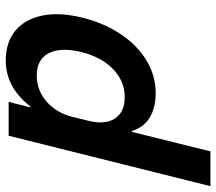

<svg xmlns="http://www.w3.org/2000/svg" viewBox="-108 -488 750 666"><g transform="rotate(-90 267.0 -155.0)"><path d="M-45.8 200 129.2 -500H246.7L227.5 -425H230.8Q297.5 -510 390 -510Q454.2 -510 494.2 -476.2Q534.2 -442.5 546.2 -382.5Q558.3 -322.5 538.3 -242.5Q519.2 -166.7 480.4 -109.6Q441.7 -52.5 389.2 -21.2Q336.7 10 276.7 10Q225 10 190.8 -11.7Q156.7 -33.3 145.8 -72.5H142.5L75 200ZM261.7 -97.5Q317.5 -96.7 360 -137.5Q402.5 -178.3 420 -250Q436.7 -320.8 415 -361.7Q393.3 -402.5 338.3 -402.5Q286.7 -402.5 247.5 -368.3Q208.3 -334.2 194.2 -277.5L180.8 -222.5Q166.7 -165.8 188.8 -131.7Q210.8 -97.5 261.7 -97.5Z"/></g></svg>

Font: Funnel Sans SemiBold
Style: Italic
Weight: 600
Italic angle: -14.036°
Designer: NORD ID, Kristian Moeller
Foundry: Dicotype
Version: Version 1.000